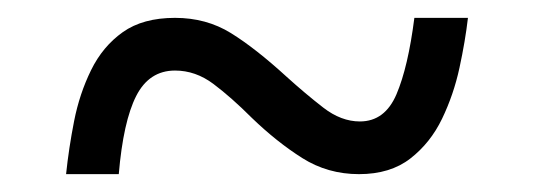

<svg xmlns="http://www.w3.org/2000/svg" viewBox="-20 -464 599 215"><path d="M54 -269Q57 -298 63 -328.5Q69 -359 82 -385.5Q95 -412 117.5 -428Q140 -444 176 -444Q211 -444 238.5 -427Q266 -410 301 -378Q322 -359 342 -343.5Q362 -328 383 -328Q411 -328 424 -358.5Q437 -389 444 -444H504Q501 -418 494.5 -388Q488 -358 475 -331Q462 -304 439.5 -286.5Q417 -269 382 -269Q347 -269 318.5 -287Q290 -305 262 -332Q239 -355 219 -370Q199 -385 176 -385Q147 -385 132.5 -356.5Q118 -328 113 -269Z"/></svg>

Font: Noto Serif NP Hmong
Style: Regular
Weight: 400
Designer: Dalton Maag Ltd
Foundry: Dalton Maag Ltd
Version: Version 1.001